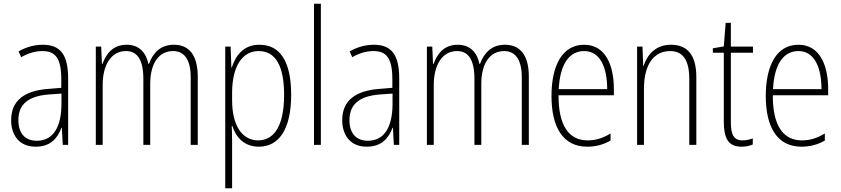

<svg xmlns="http://www.w3.org/2000/svg" viewBox="-20 -846 4529 1034"><path d="M210 -605C165 -605 119 -592 80 -569L94 -538C136 -562 174 -571 208 -571C279 -571 310 -532 310 -419V-373L237 -367C111 -357 40 -304 40 -199C40 -120 82 -56 172 -56C254 -56 291 -104 311 -158H313L318 -66H347V-423C347 -552 305 -605 210 -605ZM240 -337 311 -342V-284C310 -167 270 -88 178 -88C115 -88 79 -128 79 -199C79 -285 133 -328 240 -337Z M917 -605C845 -605 805 -563 782 -502H779C767 -561 731 -605 662 -605C584 -605 550 -551 532 -502H529L525 -595H496V-66H533V-389C533 -492 576 -571 658 -571C713 -571 752 -534 752 -421V-66H789V-394C789 -507 837 -571 912 -571C968 -571 1007 -531 1007 -430V-66H1045V-433C1045 -552 996 -605 917 -605Z M1377 -605C1291 -605 1249 -547 1228 -482H1226L1222 -595H1193V168H1230V-82C1230 -114 1229 -145 1228 -168H1231C1249 -111 1292 -56 1374 -56C1481 -56 1548 -148 1548 -336C1548 -516 1488 -605 1377 -605ZM1373 -571C1466 -571 1510 -488 1510 -335C1510 -161 1452 -90 1370 -90C1285 -90 1230 -169 1230 -305V-350C1231 -483 1281 -571 1373 -571Z M1708 -66V-826H1671V-66Z M1993 -605C1948 -605 1902 -592 1863 -569L1877 -538C1919 -562 1957 -571 1991 -571C2062 -571 2093 -532 2093 -419V-373L2020 -367C1894 -357 1823 -304 1823 -199C1823 -120 1865 -56 1955 -56C2037 -56 2074 -104 2094 -158H2096L2101 -66H2130V-423C2130 -552 2088 -605 1993 -605ZM2023 -337 2094 -342V-284C2093 -167 2053 -88 1961 -88C1898 -88 1862 -128 1862 -199C1862 -285 1916 -328 2023 -337Z M2700 -605C2628 -605 2588 -563 2565 -502H2562C2550 -561 2514 -605 2445 -605C2367 -605 2333 -551 2315 -502H2312L2308 -595H2279V-66H2316V-389C2316 -492 2359 -571 2441 -571C2496 -571 2535 -534 2535 -421V-66H2572V-394C2572 -507 2620 -571 2695 -571C2751 -571 2790 -531 2790 -430V-66H2828V-433C2828 -552 2779 -605 2700 -605Z M3126 -605C3008 -605 2950 -493 2950 -329C2950 -164 3010 -56 3142 -56C3191 -56 3231 -68 3268 -89V-127C3224 -101 3188 -90 3144 -90C3040 -90 2987 -176 2988 -333H3286V-366C3286 -494 3241 -605 3126 -605ZM3126 -571C3213 -571 3250 -481 3250 -366H2989C2996 -503 3047 -571 3126 -571Z M3593 -605C3510 -605 3465 -550 3446 -491H3444L3440 -595H3411V-66H3448V-368C3448 -505 3506 -571 3589 -571C3654 -571 3692 -527 3692 -422V-66H3730V-431C3730 -551 3681 -605 3593 -605Z M3979 -90C3930 -90 3916 -123 3916 -190V-562H4035V-595H3916V-723H3888L3878 -596L3819 -586V-562H3878V-190C3878 -102 3902 -56 3973 -56C3999 -56 4018 -61 4034 -68V-101C4020 -95 4000 -90 3979 -90Z M4280 -605C4162 -605 4104 -493 4104 -329C4104 -164 4164 -56 4296 -56C4345 -56 4385 -68 4422 -89V-127C4378 -101 4342 -90 4298 -90C4194 -90 4141 -176 4142 -333H4440V-366C4440 -494 4395 -605 4280 -605ZM4280 -571C4367 -571 4404 -481 4404 -366H4143C4150 -503 4201 -571 4280 -571Z"/></svg>

Font: Noto Sans Malayalam UI Condensed ExtraLight
Style: Regular
Weight: 200
Width: 3
Designer: Jelle Bosma - Monotype Design Team
Foundry: Monotype Imaging Inc.
Version: Version 2.104